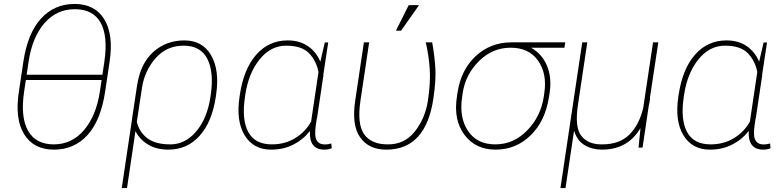

<svg xmlns="http://www.w3.org/2000/svg" viewBox="-20 -741 3928 964"><path d="M481.4 -281.2 490.2 -339.4H109.9L101.1 -281.2Q82 -153.8 120.6 -85Q159.2 -16.1 250 -16.1Q340.8 -16.1 401.9 -87.9Q462.9 -159.7 481.4 -281.2ZM123.5 -430.7 113.8 -365.7H494.1L503.9 -430.7Q522.9 -559.6 485.1 -627.2Q447.3 -694.8 355.5 -694.8Q263.7 -694.8 202.6 -624Q141.6 -553.2 123.5 -430.7ZM74.7 -280.3 97.2 -430.7Q118.7 -574.2 185.8 -647.7Q252.9 -721.2 354.5 -721.2Q456.1 -721.2 503.4 -644.5Q550.8 -567.9 530.3 -430.7L507.8 -280.3Q485.8 -135.7 419.2 -62.7Q352.5 10.3 251 10.3Q149.4 10.3 101.6 -66.4Q53.7 -143.1 74.7 -280.3Z M692.9 -300.3 667 -129.4Q679.2 -77.6 720 -46.9Q760.7 -16.1 835.4 -16.1Q910.2 -16.1 965.3 -81.3Q1020.5 -146.5 1036.6 -254.4L1038.1 -264.6Q1054.7 -378.4 1021.2 -445.1Q987.8 -511.7 901.9 -511.7Q815.9 -511.7 760.7 -448.2Q705.6 -384.8 692.9 -300.3ZM825.7 10.3Q766.1 10.3 723.6 -15.1Q681.2 -40.5 660.2 -83L617.7 203.1H591.3L643.6 -147V-148.9L668 -310.5Q685.1 -422.9 750 -480.5Q814.9 -538.1 905.8 -538.1Q996.6 -538.1 1040 -463.4Q1083.5 -388.7 1064.9 -264.6L1063.5 -254.4Q1044.4 -127.9 981.9 -58.8Q919.4 10.3 825.7 10.3Z M1344.7 -16.1Q1410.6 -16.1 1461.9 -47.4Q1513.2 -78.6 1542 -130.4L1579.1 -379.4Q1568.4 -435.5 1531.7 -473.6Q1495.1 -511.7 1417 -511.7Q1338.9 -511.7 1283.2 -442.4Q1227.5 -373 1211.4 -264.6L1210 -254.4Q1192.9 -141.1 1226.3 -78.6Q1259.8 -16.1 1344.7 -16.1ZM1611.3 -15.6Q1624 -15.6 1643.6 -20.5L1645.5 3.4Q1629.9 10.3 1608.9 10.3Q1531.2 10.3 1536.1 -83.5Q1502.9 -40.5 1453.1 -15.1Q1403.3 10.3 1341.3 10.3Q1252 10.3 1208.3 -61.8Q1164.6 -133.8 1182.6 -254.4L1184.1 -264.6Q1203.6 -395 1266.6 -466.6Q1329.6 -538.1 1424.3 -538.1Q1484.4 -538.1 1526.1 -509.3Q1567.9 -480.5 1588.4 -431.2L1610.8 -527.8H1627.9L1603.5 -366.7L1604 -363.8L1571.8 -148.4L1570.3 -144L1565.9 -114.7Q1557.6 -58.1 1569.8 -36.9Q1582 -15.6 1611.3 -15.6Z M1928.2 -16.1Q2011.2 -15.6 2063 -81.1Q2114.7 -146.5 2128.4 -235.4Q2142.1 -324.2 2137.7 -393.1Q2133.3 -461.4 2117.7 -528.3H2149.9Q2162.6 -456.5 2166 -396.5Q2169.4 -336.4 2155.8 -245.6Q2117.7 10.3 1919.9 10.3Q1832.5 10.7 1788.6 -50.8Q1744.6 -112.3 1763.7 -237.8L1807.1 -528.3H1833.5L1790 -236.8Q1772 -119.1 1808.1 -67.4Q1844.2 -15.6 1928.2 -16.1ZM2032.2 -715.3H2084L1993.7 -586.9H1967.8Z M2710 -253.9 2712.9 -274.4Q2727.5 -371.1 2681.6 -436.3Q2635.7 -501.5 2543.9 -501.5Q2452.1 -501.5 2384.5 -433.8Q2316.9 -366.2 2303.2 -274.4L2300.3 -253.9Q2284.7 -150.9 2329.8 -83.5Q2375 -16.1 2466.8 -16.1Q2558.6 -16.1 2626.7 -85.9Q2694.8 -155.8 2710 -253.9ZM2273.9 -253.9 2276.9 -274.4Q2293.9 -389.6 2367.9 -458.7Q2441.9 -527.8 2545.4 -528.3H2817.9L2814 -501.5H2646Q2701.2 -470.7 2726.1 -411.6Q2751 -352.5 2739.7 -275.4L2736.3 -254.4Q2717.8 -132.8 2644 -61.3Q2570.3 10.3 2468.8 10.3Q2367.2 10.3 2311.8 -64.2Q2256.3 -138.7 2273.9 -253.9Z M3001.5 -16.1Q3089.4 -15.6 3139.2 -64.5Q3189 -113.3 3209.5 -199.2L3258.8 -528.3H3285.2L3242.7 -246.6H3244.1Q3240.2 -220.7 3237.3 -210L3206.1 0H3186L3195.8 -97.7Q3131.8 10.3 3002 10.3Q2953.6 10.3 2915.5 -12.2Q2877.4 -34.7 2862.3 -85L2819.3 203.1H2793.9L2903.3 -528.3H2928.7L2881.8 -214.8Q2864.7 -101.6 2898.9 -58.6Q2933.1 -15.6 3001.5 -16.1Z M3547.9 -16.1Q3613.8 -16.1 3665 -47.4Q3716.3 -78.6 3745.1 -130.4L3782.2 -379.4Q3771.5 -435.5 3734.9 -473.6Q3698.2 -511.7 3620.1 -511.7Q3542 -511.7 3486.3 -442.4Q3430.7 -373 3414.6 -264.6L3413.1 -254.4Q3396 -141.1 3429.4 -78.6Q3462.9 -16.1 3547.9 -16.1ZM3814.5 -15.6Q3827.1 -15.6 3846.7 -20.5L3848.6 3.4Q3833 10.3 3812 10.3Q3734.4 10.3 3739.3 -83.5Q3706.1 -40.5 3656.2 -15.1Q3606.4 10.3 3544.4 10.3Q3455.1 10.3 3411.4 -61.8Q3367.7 -133.8 3385.7 -254.4L3387.2 -264.6Q3406.7 -395 3469.7 -466.6Q3532.7 -538.1 3627.4 -538.1Q3687.5 -538.1 3729.2 -509.3Q3771 -480.5 3791.5 -431.2L3814 -527.8H3831.1L3806.6 -366.7L3807.1 -363.8L3774.9 -148.4L3773.4 -144L3769 -114.7Q3760.7 -58.1 3772.9 -36.9Q3785.2 -15.6 3814.5 -15.6Z"/></svg>

Font: Roboto-ThinItalic
Style: Italic
Weight: 250
Italic angle: -12°
Designer: Google
Version: Version 1.100141; 2013; ttfautohint (v0.94.14-c901) -l 8 -r 